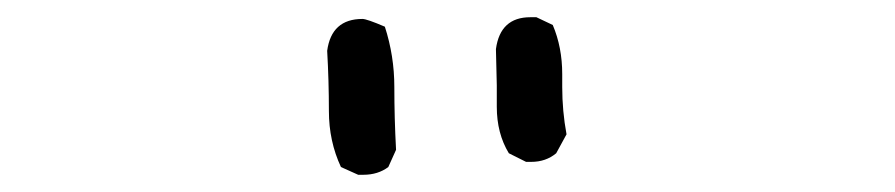

<svg xmlns="http://www.w3.org/2000/svg" viewBox="-20 -842 1040 223"><path d="M402 -639H396L376 -648Q362 -678 362 -713Q362 -748 360 -783Q365 -820 401 -820Q406 -820 427 -811Q438 -777 438 -741Q438 -705 440 -668L431 -648Q419 -639 402 -639ZM597 -654H591L571 -664Q557 -687 557 -718V-743L556 -785Q561 -822 596 -822H603L622 -813Q633 -787 633 -756V-741Q633 -713 638 -686L626 -664Q614 -654 597 -654Z"/></svg>

Font: Xiaolai SC
Style: Regular
Weight: 400
Designer: Nozomi Seto 瀬戸のぞみ
Version: Version 3.11;December 4, 2020;FontCreator 13.0.0.2613 64-bit